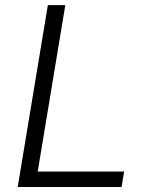

<svg xmlns="http://www.w3.org/2000/svg" viewBox="-20 -748 604 768"><path d="M50.8 0 171.4 -727.5H241.2L130.9 -62H476.6L466.3 0Z"/></svg>

Font: Inter Light
Style: Italic
Weight: 300
Italic angle: -9.3988°
Designer: Rasmus Andersson
Foundry: rsms
Version: Version 4.001;git-66647c0bb